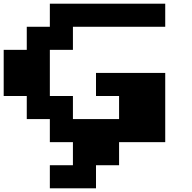

<svg xmlns="http://www.w3.org/2000/svg" viewBox="-20 -1020 1040 1040"><path d="M250 -937.5V-1000H562.5H875V-937.5V-875H625H375V-812.5V-750H312.5H250V-625V-500H312.5H375V-437.5V-375H500H625V-437.5V-500H562.5H500V-562.5V-625H687.5H875V-437.5V-250H750H625V-187.5V-125H562.5H500V-62.5V0H375H250V-62.5V-125H312.5H375V-187.5V-250H312.5H250V-312.5V-375H187.5H125V-437.5V-500H62.5H0V-625V-750H62.5H125V-812.5V-875H187.5H250Z"/></svg>

Font: Press Start 2P
Style: Regular
Weight: 500
Monospace: yes
Version: Version 2.14